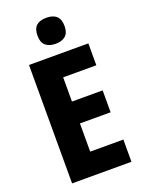

<svg xmlns="http://www.w3.org/2000/svg" viewBox="-171 -1010 813 1088"><g transform="rotate(-20 235.5 -466.0)"><path d="M426 0H68V-714H426V-582H226V-436H411V-304H226V-134H426ZM252 -932Q291 -932 312 -913Q333 -894 333 -853Q333 -812 311.5 -793.5Q290 -775 252 -775Q214 -775 192 -793.5Q170 -812 170 -853Q170 -895 191 -913.5Q212 -932 252 -932Z"/></g></svg>

Font: Noto Sans Arabic UI Cn XBd
Style: Regular
Weight: 800
Width: 3
Designer: Monotype Design Team, Nadine Chahine and Nizar Qandah
Foundry: Monotype Imaging Inc.
Version: Version 2.010; ttfautohint (v1.8.4.7-5d5b)